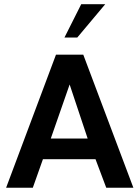

<svg xmlns="http://www.w3.org/2000/svg" viewBox="-20 -886 658 906"><path d="M393.6 -232.4H219.7L308.6 -487.3ZM609.4 0 373 -627.9H244.1L8.8 0H134.8L182.6 -134.8H430.7L481.4 0ZM344.7 -709H284.2L363.3 -866.2H476.6Z"/></svg>

Font: Namkio Khamti Book
Style: Bold
Weight: 800
Designer: Debbi Hosken
Foundry: SIL International
Version: Version 3.917